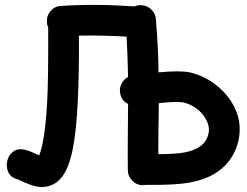

<svg xmlns="http://www.w3.org/2000/svg" viewBox="-20 -747 1005 781"><path d="M562 6Q569 6 575 5H617Q644 5 683.5 3Q723 1 754 -5Q879 -28 929 -119Q949 -156 953.5 -195.5Q958 -235 949 -270Q940 -304 920 -335Q892 -378 848.5 -409Q805 -440 755 -452Q716 -461 629 -453H625Q623 -565 615 -655Q616 -663 614 -669V-670Q612 -695 592 -711.5Q572 -728 546 -726Q537 -725 527 -721Q367 -732 229 -723Q203 -722 186 -702.5Q169 -683 171 -657Q171 -646 176 -636Q177 -435 172 -334Q166 -225 153 -162Q147 -133 139 -115Q102 -133 84 -137Q54 -145 34.5 -131Q15 -117 9.5 -92.5Q4 -68 14 -46Q24 -24 54 -17Q57 -16 72.5 -8.5Q88 -1 95 1Q150 25 194 4Q229 -12 251 -59Q265 -89 275 -136Q290 -207 296 -328Q302 -440 301 -602Q392 -604 495 -598Q499 -524 501 -434Q484 -425 475 -408Q466 -391 468 -372Q472 -339 501 -324Q501 -307 500 -208Q499 -109 500 -56Q500 -30 518.5 -11.5Q537 7 562 6ZM624 -120Q624 -138 624 -165.5Q624 -193 624.5 -224.5Q625 -256 625.5 -283.5Q626 -311 626 -327L640 -329Q708 -335 727 -330Q753 -324 776.5 -307.5Q800 -291 814 -268Q843 -223 819 -179Q798 -140 731 -127Q693 -120 624 -120Z"/></svg>

Font: Balsamiq Sans
Style: Bold
Weight: 700
Designer: Michael Angeles
Foundry: Balsamiq SRL
Version: Version 1.020; ttfautohint (v1.8.4.7-5d5b);gftools[0.9.26]